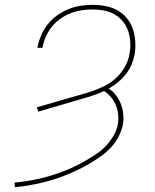

<svg xmlns="http://www.w3.org/2000/svg" viewBox="-20 -763 640 791"><path d="M41 8 40 -11Q65 -13 90 -17Q115 -21 140 -26.5Q165 -32 189.5 -39.5Q214 -47 238 -56Q262 -65 286 -76.5Q310 -88 332.5 -101Q355 -114 377.5 -129Q400 -144 418 -163.5Q436 -183 449 -206Q462 -229 466 -254Q469 -275 466.5 -294.5Q464 -314 456.5 -331.5Q449 -349 436.5 -363.5Q424 -378 409 -388Q376 -373 342 -363Q308 -353 274 -343Q240 -333 206 -323Q172 -313 138 -303L132 -321Q160 -329 188 -337Q216 -345 244 -353.5Q272 -362 300 -369.5Q328 -377 355.5 -386Q383 -395 410 -408.5Q437 -422 459 -442.5Q481 -463 495.5 -489.5Q510 -516 514 -544Q518 -568 516.5 -591.5Q515 -615 507.5 -636.5Q500 -658 485.5 -675.5Q471 -693 451.5 -704Q432 -715 409 -719.5Q386 -724 362 -724Q339 -724 316 -720.5Q293 -717 271 -708.5Q249 -700 228.5 -685.5Q208 -671 193 -652Q178 -633 168.5 -611Q159 -589 155 -566H134Q139 -592 149 -616Q159 -640 175.5 -661.5Q192 -683 214.5 -699Q237 -715 261 -725Q285 -735 310.5 -739Q336 -743 362 -743Q389 -743 415 -738Q441 -733 463 -721Q485 -709 501.5 -689.5Q518 -670 526.5 -646Q535 -622 537 -595Q539 -568 535 -541Q531 -519 522.5 -498Q514 -477 499.5 -458.5Q485 -440 467 -425Q449 -410 428 -398Q445 -387 457.5 -371Q470 -355 477.5 -336Q485 -317 487.5 -295.5Q490 -274 487 -253Q482 -227 469.5 -202Q457 -177 438 -156.5Q419 -136 396 -119.5Q373 -103 349 -89Q325 -75 300 -63Q275 -51 250 -41Q225 -31 199 -23Q173 -15 146.5 -9Q120 -3 94 1.5Q68 6 41 8Z"/></svg>

Font: Iosevka Curly Thin Extended
Style: Italic
Weight: 100
Width: 7
Italic angle: -9°
Monospace: yes
Designer: Belleve Invis
Foundry: Belleve Invis
Version: Version 11.1.0; ttfautohint (v1.8.3)